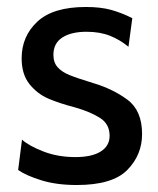

<svg xmlns="http://www.w3.org/2000/svg" viewBox="-20 -520 454 550"><path d="M32 -33 43 -120Q63 -102 104.5 -86Q146 -70 196 -70Q243 -70 268.5 -86Q294 -102 294 -131Q294 -165 266 -182.5Q238 -200 196 -212Q150 -224 118.5 -237.5Q87 -251 64.5 -279Q42 -307 42 -353Q42 -416 87 -458Q132 -500 226 -500Q269 -500 299 -491.5Q329 -483 359 -468L348 -386Q324 -406 295 -417.5Q266 -429 228 -429Q184 -429 158.5 -412.5Q133 -396 133 -363Q133 -341 145 -327.5Q157 -314 179 -305Q201 -296 247 -282Q304 -265 345.5 -234Q387 -203 387 -136Q387 -76 344.5 -33Q302 10 200 10Q142 10 98.5 -3.5Q55 -17 32 -33Z"/></svg>

Font: Cabin
Style: Regular
Weight: 400
Designer: Pablo Impallari
Foundry: Pablo Impallari. http://www.impallari.com Igino Marini. http://www.ikern.com
Version: Version 2.001